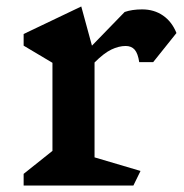

<svg xmlns="http://www.w3.org/2000/svg" viewBox="-20 -572 569 593"><path d="M272 -379V-86L414 -44L392 1H53V-35L142 -106V-378L53 -431V-467L231 -552L264 -431L365 -535Q388 -543 419 -543Q456 -543 483.5 -524Q511 -505 525 -470L453 -380H410Q406 -407 396 -418.5Q386 -430 368 -430Q347 -430 324 -419Q301 -408 272 -379Z"/></svg>

Font: Inknut Antiqua Medium
Style: Regular
Weight: 500
Designer: Claus Eggers Sørensen
Foundry: Claus Eggers Sørensen
Version: Version 1.003; ttfautohint (v1.8.2) -l 8 -r 50 -G 200 -x 14 